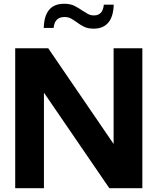

<svg xmlns="http://www.w3.org/2000/svg" viewBox="-20 -985 825 1005"><path d="M725.1 0H552.2L210 -500V0H59.6V-732.4H232.4L574.7 -231.4V-732.4H725.1ZM575.2 -960.4Q573.7 -898.9 547.1 -866.9Q520.5 -835 470.2 -835Q439.9 -835 419.4 -845.2Q398.9 -855.5 380.9 -869.1Q366.2 -879.9 351.6 -887.9Q336.9 -896 317.4 -896Q266.1 -896 260.7 -838.9H209Q212.4 -965.3 315.4 -965.3Q348.6 -965.3 370.4 -954.1Q392.1 -942.9 410.2 -930.2Q425.3 -920.4 439.5 -912.4Q453.6 -904.3 471.7 -904.3Q518.1 -904.3 523.4 -960.4Z"/></svg>

Font: Kumbh Sans
Style: Bold
Weight: 700
Version: Version 1.005